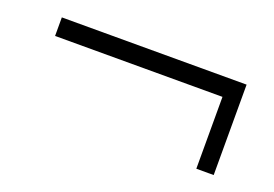

<svg xmlns="http://www.w3.org/2000/svg" viewBox="-48 -519 653 457"><g transform="rotate(20 278.5 -290.5)"><path d="M470 -176V-358H46V-405H514V-176Z"/></g></svg>

Font: Alumni Sans
Style: Regular
Weight: 400
Designer: Robert E. Leuschke
Foundry: Robert E. Leuschke
Version: Version 1.018